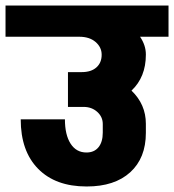

<svg xmlns="http://www.w3.org/2000/svg" viewBox="-55 -680 630 695"><path d="M555 -547H452Q473 -516 473 -483V-482Q473 -401 421 -352Q473 -302 473 -232V-199Q473 -108 416.5 -56.5Q360 -5 259 -5H258Q146 -5 83 -69Q20 -133 20 -248H180Q180 -192 200.5 -160Q221 -128 258 -128Q286 -128 301.5 -147Q317 -166 317 -200V-231Q317 -257 297 -275Q277 -293 248 -293H242H191V-419H241Q275 -419 294 -436Q313 -453 313 -482Q313 -509 291 -528Q269 -547 232 -547H-35V-660H555Z"/></svg>

Font: Akshar
Style: Bold
Weight: 700
Designer: Tall Chai
Foundry: Tall Chai
Version: Version 1.000